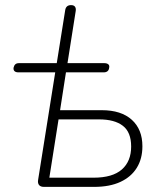

<svg xmlns="http://www.w3.org/2000/svg" viewBox="-20 -731 638 751"><path d="M348 0H152Q139 0 133 -7Q127 -14 129 -27L196 -448H52Q42 -448 37 -452.5Q32 -457 33 -466Q35 -475 40 -479.5Q45 -484 54 -484H202L235 -691Q238 -711 258 -711Q269 -711 273.5 -704.5Q278 -698 276 -687L244 -484H388Q398 -484 403.5 -479.5Q409 -475 407 -466Q406 -457 400.5 -452.5Q395 -448 386 -448H238L215 -300H378Q454 -300 495.5 -262.5Q537 -225 537 -159Q537 -110 515 -74.5Q493 -39 451 -19.5Q409 0 348 0ZM209 -264 173 -36H346Q420 -36 456.5 -68Q493 -100 493 -158Q493 -214 460.5 -239Q428 -264 368 -264Z"/></svg>

Font: Nunito Variable Extra Light
Style: Italic
Weight: 200
Italic angle: -9°
Designer: Vernon Adams
Foundry: Vernon Adams
Version: Version 3.602